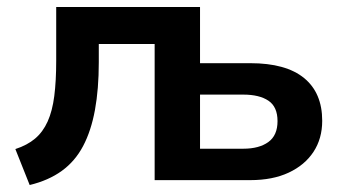

<svg xmlns="http://www.w3.org/2000/svg" viewBox="-20 -516 987 550"><path d="M65 14 24 -89Q58 -100 80.5 -119Q103 -138 116.5 -168Q130 -198 135.5 -241Q141 -284 141 -342V-496H553V-335H697Q799 -335 851 -292.5Q903 -250 903 -170Q903 -119 878 -81Q853 -43 807 -21.5Q761 0 697 0H423V-390H263V-338Q263 -261 252 -201Q241 -141 218 -97.5Q195 -54 157 -26.5Q119 1 65 14ZM553 -90H677Q722 -90 748.5 -109Q775 -128 775 -169Q775 -210 749 -227.5Q723 -245 677 -245H553Z"/></svg>

Font: Nunito Sans 9pt
Style: Bold
Weight: 700
Version: Version 3.101;gftools[0.9.27]